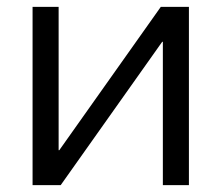

<svg xmlns="http://www.w3.org/2000/svg" viewBox="-20 -540 646 560"><path d="M151 -102H153L449 -520H531V0H455V-418H453L157 0H75V-520H151Z"/></svg>

Font: Mplus 1p
Style: Regular
Weight: 400
Version: Version 1.061